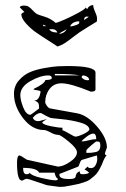

<svg xmlns="http://www.w3.org/2000/svg" viewBox="-20 -738 498 756"><path d="M215 -2 170 -8Q165 -8 128 -21Q91 -34 85 -34Q80 -34 75 -30.5Q70 -27 66 -27Q47 -27 47 -97Q47 -126 57 -126Q64 -124 75 -116Q86 -108 91 -108L208 -82Q228 -82 255.5 -100.5Q283 -119 283 -138Q283 -154 250.5 -180.5Q218 -207 210 -207Q196 -207 179 -216.5Q162 -226 153 -226Q107 -226 71 -272.5Q35 -319 35 -369Q35 -399 54 -421Q73 -443 97 -453.5Q121 -464 155 -470Q189 -476 208 -477Q227 -478 246 -478Q356 -478 356 -452V-386Q356 -377 338 -377Q258 -410 222 -410Q192 -410 175 -387.5Q158 -365 158 -335Q158 -331 164.5 -321.5Q171 -312 178 -311L283 -292Q323 -285 362 -240Q401 -195 401 -157Q401 -156 397 -146Q393 -136 393 -132Q393 -131 395.5 -128.5Q398 -126 400 -126Q392 -120 381 -90Q374 -75 367 -63.5Q360 -52 349.5 -43.5Q339 -35 332.5 -30Q326 -25 310 -20Q294 -15 288 -13.5Q282 -12 261 -8Q240 -4 233 -3ZM97 -58Q102 -47 142 -37.5Q182 -28 199 -28Q208 -28 208 -34Q199 -38 195 -58H134Q126 -77 71 -77Q71 -52 84 -52Q95 -52 97 -58ZM214 -49Q214 -33 252 -33Q266 -33 272 -36Q278 -39 278 -43.5Q278 -48 281.5 -54Q285 -60 294 -64Q294 -56 296.5 -54Q299 -52 306 -52Q324 -52 331 -58Q328 -62 313 -71L325 -82Q328 -76 338 -76Q350 -76 356.5 -88Q363 -100 363 -113Q363 -122 361 -126L301 -108Q296 -103 293.5 -94Q291 -85 288 -82L214 -53ZM361 -181H360Q357 -181 338.5 -165Q320 -149 320 -145V-136Q333 -136 339 -136.5Q345 -137 355.5 -139Q366 -141 370.5 -147.5Q375 -154 375 -164Q375 -178 370 -180Q366 -181 361 -181ZM347 -212Q337 -212 320 -199Q303 -186 301 -181Q312 -181 329 -185.5Q346 -190 359 -190Q359 -212 347 -212ZM226 -225Q232 -224 252.5 -212Q273 -200 276 -200Q286 -200 306 -209Q326 -218 332 -227Q332 -245 297.5 -255Q263 -265 221.5 -269Q180 -273 178 -274Q173 -276 164 -280.5Q155 -285 148.5 -289Q142 -293 140 -293Q124 -293 109 -274Q115 -261 130 -261Q136 -261 146.5 -264.5Q157 -268 165 -268Q150 -262 146 -255Q151 -247 181 -241Q211 -235 226 -235ZM60 -363Q60 -344 71.5 -315Q83 -286 100 -286Q102 -286 134 -311Q134 -327 130.5 -332.5Q127 -338 115 -342Q135 -342 140 -378Q137 -381 130 -382Q123 -383 117.5 -384Q112 -385 112 -387Q112 -388 122.5 -393Q133 -398 144.5 -406Q156 -414 159 -423Q184 -423 184 -431Q184 -441 170 -441Q139 -441 99.5 -418.5Q60 -396 60 -363ZM301 -434Q310 -422 325 -422L331 -423Q331 -431 323 -436Q315 -441 306 -441Q305 -441 303 -438Q301 -435 301 -434ZM196 -447V-441H294Q265 -447 196 -447ZM64 -682Q64 -684 69.5 -687.5Q75 -691 76 -691L58 -709Q60 -716 74 -716Q86 -716 93 -711.5Q100 -707 108 -698Q116 -689 125 -683Q130 -680 155 -672.5Q180 -665 199 -648Q205 -648 234.5 -661Q264 -674 291 -689Q318 -704 317 -709L323 -702Q331 -718 347 -718Q347 -708 354.5 -691.5Q362 -675 362 -666Q362 -665 362 -659L361 -653Q355 -650 325 -631Q295 -612 292 -610Q283 -604 266.5 -591Q250 -578 235.5 -568.5Q221 -559 206 -555Q201 -559 171 -578Q141 -597 121 -611Q101 -625 82.5 -645.5Q64 -666 64 -682ZM243 -623Q216 -609 212 -605Q232 -605 243 -623ZM174 -623Q180 -610 206 -610Q201 -623 186 -623ZM150 -641V-635H163ZM292 -654Q266 -654 256 -635Q260 -634 261 -634Q292 -641 292 -648ZM323 -673Q311 -673 311 -659L330 -672H327Q324 -673 323 -673Z"/></svg>

Font: CabinSketch
Style: Regular
Weight: 400
Designer: Pablo Impallari
Foundry: Pablo Impallari. www.impallari.com Igino Marini. www.ikern.com
Version: Version 1.002